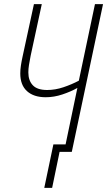

<svg xmlns="http://www.w3.org/2000/svg" viewBox="-20 -734 518 928"><path d="M194 174 238 -36H297L354 -309Q322 -291 281.5 -277.5Q241 -264 201 -264Q143 -264 110.5 -293.5Q78 -323 78 -379Q78 -397 81 -417Q84 -437 89 -460L144 -714H182L128 -464Q123 -438 120 -419.5Q117 -401 117 -384Q117 -345 138.5 -322Q160 -299 208 -299Q247 -299 287 -312.5Q327 -326 361 -344L439 -714H478L327 0H268L232 174Z"/></svg>

Font: Noto Sans Condensed ExtraLight
Style: Italic
Weight: 200
Width: 3
Italic angle: -12°
Designer: Monotype Design Team
Foundry: Monotype Imaging Inc.
Version: Version 2.013; ttfautohint (v1.8.4.7-5d5b)